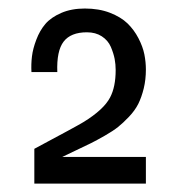

<svg xmlns="http://www.w3.org/2000/svg" viewBox="-20 -773 418 453"><path d="M324.2 -402.8V-339.8H61V-421.9Q162.6 -476.1 176.8 -484.9Q224.6 -514.2 239.7 -543Q252.9 -567.9 252.9 -607.9Q252.9 -621.1 250.5 -634Q248 -647 241.5 -662.4Q234.9 -677.7 220.2 -687.3Q205.6 -696.8 185.1 -696.8Q147 -696.8 130.1 -674.8Q113.3 -652.8 115.2 -603H54.2Q53.2 -621.6 55.4 -639.9Q57.6 -658.2 65.7 -679.4Q73.7 -700.7 86.9 -716.3Q100.1 -731.9 124.3 -742.4Q148.4 -752.9 180.2 -752.9Q213.4 -752.9 239.3 -742.9Q265.1 -732.9 280.8 -717.8Q296.4 -702.6 306.6 -682.9Q316.9 -663.1 320.6 -644.8Q324.2 -626.5 324.2 -608.9Q324.2 -585 319.1 -564.2Q314 -543.5 306.2 -527.8Q298.3 -512.2 284.4 -497.6Q270.5 -482.9 258.5 -473.4Q246.6 -463.9 227.3 -452.9Q208 -441.9 194.8 -435.3Q181.6 -428.7 160.2 -418.7Q138.7 -408.7 127 -402.8Z"/></svg>

Font: Standard
Style: Regular
Weight: 400
Designer: Bryce Wilner
Version: Version 2.000;PS 2.0;hotconv 16.6.51;makeotf.lib2.5.65220 DE